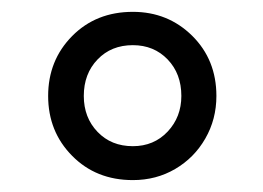

<svg xmlns="http://www.w3.org/2000/svg" viewBox="-20 -720 440 321"><path d="M60.5 -559.6Q60.5 -619.1 100.6 -659.7Q140.6 -700.2 202.1 -700.2Q260.7 -700.2 301.3 -660.2Q341.8 -620.1 341.8 -559.6Q341.8 -520.5 323.2 -488.3Q304.7 -456.1 272.9 -437.5Q241.2 -418.9 202.1 -418.9Q140.6 -418.9 100.6 -459.5Q60.5 -500 60.5 -559.6ZM283.2 -559.6Q283.2 -596.7 260.3 -620.6Q237.3 -644.5 202.1 -644.5Q166 -644.5 143.1 -620.6Q120.1 -596.7 120.1 -559.6Q120.1 -523.4 143.1 -499.5Q166 -475.6 202.1 -475.6Q237.3 -475.6 260.3 -500Q283.2 -524.4 283.2 -559.6Z"/></svg>

Font: Dinish Expanded
Style: Regular
Weight: 400
Width: 7
Designer: Charles Nix
Foundry: Playbeing
Version: Version 2.005; ttfautohint (v1.8.3)